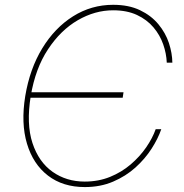

<svg xmlns="http://www.w3.org/2000/svg" viewBox="-20 -757 756 787"><path d="M327.6 9.8Q237.8 9.8 176.8 -37.1Q115.7 -84 90.6 -168Q65.4 -252 83.5 -363.3Q102.1 -475.1 153.3 -559.1Q204.6 -643.1 279.5 -690.2Q354.5 -737.3 443.8 -737.3Q507.8 -737.3 553.7 -715.3Q599.6 -693.4 629.2 -657.7Q658.7 -622.1 672.4 -580.6Q686 -539.1 686.5 -500H663.6Q662.1 -537.6 648.9 -575.4Q635.7 -613.3 609.1 -644.8Q582.5 -676.3 541.5 -695.6Q500.5 -714.8 443.8 -714.8Q369.1 -714.8 298.8 -674.1Q228.5 -633.3 176.8 -554.9Q125 -476.6 106 -363.3Q87.4 -249 113 -170.9Q138.7 -92.8 195.6 -52.7Q252.4 -12.7 327.1 -12.7Q383.8 -12.7 431.2 -32Q478.5 -51.3 515.6 -83Q552.7 -114.7 578.9 -152.6Q605 -190.4 618.2 -227.5H641.1Q627.9 -189 601.3 -147.5Q574.7 -106 535.2 -70.3Q495.6 -34.7 443.6 -12.5Q391.6 9.8 327.6 9.8ZM95.2 -356.4 98.6 -378.9H486.3L482.9 -356.4Z"/></svg>

Font: Inter 16pt Thin
Style: Italic
Weight: 250
Italic angle: -9.3988°
Version: Version 4.001;git-66647c0bb